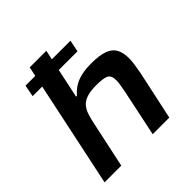

<svg xmlns="http://www.w3.org/2000/svg" viewBox="-191 -903 1063 1063"><g transform="rotate(-45 340.5 -371.5)"><path d="M92 -619 105 -688H457L443 -619ZM36 0 193 -743H323L260 -447H267Q286 -470 311 -486Q336 -502 370 -510Q404 -518 448 -518Q515 -518 551.5 -504Q588 -490 603 -461.5Q618 -433 618 -389Q618 -370 614 -343.5Q610 -317 605 -289L543 0H413L471 -276Q474 -290 478 -315Q482 -340 482 -352Q482 -392 460 -402.5Q438 -413 384 -413Q338 -413 309.5 -403.5Q281 -394 265 -375.5Q249 -357 240 -329.5Q231 -302 224 -267L167 0Z"/></g></svg>

Font: Saira Expanded SemiBold
Style: Italic
Weight: 600
Width: 7
Italic angle: -12°
Designer: Hector Gatti with collaboration of the Omnibus-Type team
Foundry: Omnibus-Type
Version: Version 1.101